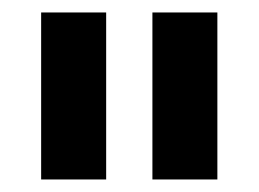

<svg xmlns="http://www.w3.org/2000/svg" viewBox="-20 -727 416 308"><path d="M150.3 -439.1H46V-707H150.3ZM328.7 -439.1H224.5V-707H328.7Z"/></svg>

Font: Pretendard JP Variable
Style: Regular
Weight: 400
Designer: Base glyphs from Inter by Rasmus Andersson; Hangul glyphs from Noto Sans CJK(Source Han Sans) by Jang Soo-young and Kang
Foundry: Kil Hyung-jin
Version: Version 1.307;Glyphs 3.2 (3192)